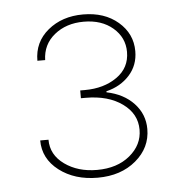

<svg xmlns="http://www.w3.org/2000/svg" viewBox="-40 -844 492 524"><g transform="rotate(-5 205.5 -581.5)"><path d="M207.4 -358Q144.5 -358 102.1 -390.4Q59.7 -422.9 59.7 -473H82.4Q82.4 -431.5 118.8 -405.4Q155.2 -379.3 207.4 -379.3Q262.8 -379.3 297.6 -408.2Q332.4 -437.1 332.4 -478.7Q332.4 -522.4 293.7 -550.2Q255 -578.1 193.2 -578.1H180.4V-599.4H193.2Q245.4 -599.4 281.1 -624.5Q316.8 -649.5 316.8 -693.2Q316.8 -732.6 285.9 -759.1Q255 -785.5 206 -785.5Q158 -785.5 125.7 -759.2Q93.4 -733 92.3 -690.3H71Q71 -741.5 109.7 -773.4Q148.4 -805.4 206 -805.4Q264.6 -805.4 302 -773.3Q339.5 -741.1 339.5 -693.2Q339.5 -654.8 315.2 -627.7Q290.8 -600.5 251.4 -590.9V-588.1Q298.3 -578.5 326 -548.8Q353.7 -519.2 353.7 -478.7Q353.7 -427.6 312.5 -392.8Q271.3 -358 207.4 -358Z"/></g></svg>

Font: Inter UI Thin
Style: Regular
Weight: 100
Designer: Rasmus Andersson
Foundry: rsms
Version: 3.2;8d6f07862